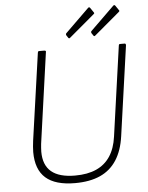

<svg xmlns="http://www.w3.org/2000/svg" viewBox="-63 -1011 827 1072"><g transform="rotate(-5 351.0 -475.5)"><path d="M593 -229Q582 -149 547.5 -95.5Q513 -42 455 -16Q397 10 314 10Q204 10 150 -37.5Q96 -85 96 -183Q96 -197 97.5 -213Q99 -229 101 -246L170 -732Q171 -738 172.5 -740Q174 -742 178 -742H206Q212 -742 214.5 -739.5Q217 -737 215 -731L144 -225Q143 -213 142 -202.5Q141 -192 141 -181Q141 -106 185 -69Q229 -32 318 -32Q388 -32 437 -54Q486 -76 515 -120Q544 -164 553 -230L624 -734Q625 -739 626.5 -740.5Q628 -742 632 -742H656Q661 -742 662.5 -739.5Q664 -737 664 -732L593 -229ZM483 -957 500 -932Q503 -928 503 -926Q503 -924 497 -919L357 -801Q353 -797 350 -798.5Q347 -800 345 -804L337 -816Q335 -820 335.5 -823Q336 -826 337 -827L471 -958Q475 -962 478 -961Q481 -960 483 -957ZM624 -957 641 -932Q644 -928 644 -926Q644 -924 638 -919L498 -801Q494 -797 491 -798.5Q488 -800 486 -804L478 -816Q476 -820 476.5 -823Q477 -826 478 -827L612 -958Q616 -962 619 -961Q622 -960 624 -957Z"/></g></svg>

Font: Libre Franklin Thin
Style: Italic
Weight: 100
Italic angle: -8°
Designer: Pablo Impallari, Rodrigo Fuenzalida, Nhung Nguyen
Foundry: Impallari Type
Version: Version 3.000